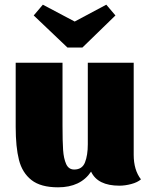

<svg xmlns="http://www.w3.org/2000/svg" viewBox="-20 -778 645 820"><path d="M582 -12Q567 1 540.5 8Q514 15 490 15Q397 15 369 -45Q324 22 228 22Q154 22 114.5 -9Q75 -40 61 -95Q47 -150 47 -236V-510H247V-241Q247 -174 249.5 -137.5Q252 -101 262.5 -77.5Q273 -54 297 -54Q331 -54 343 -84.5Q355 -115 355 -162V-510H551V-117Q551 -52 582 -12ZM268 -575 124 -712 163 -758 299 -686 434 -758 473 -712 332 -575Z"/></svg>

Font: Sansita ExtraBold
Style: Regular
Weight: 800
Designer: Pablo Cosgaya
Foundry: Omnibus-Type
Version: Version 1.006